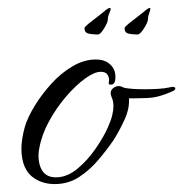

<svg xmlns="http://www.w3.org/2000/svg" viewBox="-20 -453 462 484"><path d="M118 11Q90 11 69 -2Q34 -23 34 -78Q34 -101 42 -131Q49 -156 67 -185.5Q85 -215 109.5 -242Q134 -269 163 -286Q192 -303 221 -303Q233 -303 242 -300Q254 -296 262.5 -285.5Q271 -275 271 -259Q271 -242 262.5 -240Q254 -238 254 -244Q254 -246 254.5 -248Q255 -250 255 -251Q255 -259 250.5 -265.5Q246 -272 234 -272Q218 -272 194.5 -255Q171 -238 146.5 -209.5Q122 -181 103.5 -147Q85 -113 79 -79Q78 -74 77.5 -69.5Q77 -65 77 -60Q77 -37 87.5 -21.5Q98 -6 121 -6Q149 -6 175 -27.5Q201 -49 221.5 -79Q242 -109 252 -132Q260 -150 263 -163Q266 -176 266 -185Q266 -193 264.5 -199Q263 -205 261 -209Q259 -215 259 -218Q259 -226 265.5 -231Q272 -236 279 -236Q285 -236 292 -232Q300 -230 314 -229Q328 -228 344 -228Q361 -228 378.5 -229Q396 -230 409 -233Q411 -234 415 -234Q422 -234 422 -230Q422 -226 415 -223Q380 -207 352.5 -206Q325 -205 305 -205Q307 -180 294 -151.5Q281 -123 267 -101Q250 -76 228 -50Q206 -24 179 -6.5Q152 11 118 11ZM227 -366Q216 -366 204.5 -368Q193 -370 193 -382Q193 -385 203.5 -393.5Q214 -402 226 -411Q238 -420 240 -422Q252 -433 257 -433Q259 -433 259 -431Q259 -427 255.5 -419.5Q252 -412 252 -405Q252 -397 242.5 -381.5Q233 -366 227 -366ZM327 -366Q316 -366 305 -368Q294 -370 294 -382Q294 -385 304.5 -393.5Q315 -402 327 -411Q339 -420 341 -422Q353 -433 358 -433Q359 -433 359 -431Q359 -427 356 -419.5Q353 -412 353 -405Q353 -397 343 -381.5Q333 -366 327 -366Z"/></svg>

Font: Allura
Style: Regular
Weight: 400
Designer: Robert E. Leuschke
Foundry: Robert E. Leuschke
Version: Version 1.110